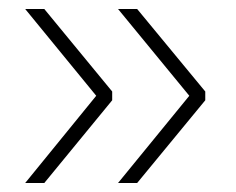

<svg xmlns="http://www.w3.org/2000/svg" viewBox="-20 -456 524 427"><path d="M36 -436 194 -243 36 -49H78.5L229.5 -233V-252.5L78.5 -436ZM242.5 -436 401 -243 242.5 -49H285L436.5 -233V-252.5L285 -436Z"/></svg>

Font: Anek Kannada ExtraLight
Style: Regular
Weight: 250
Version: Version 1.003